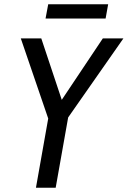

<svg xmlns="http://www.w3.org/2000/svg" viewBox="-20 -880 598 900"><path d="M148.5 0 206 -324.5 77.5 -700H173.5L269.5 -412L462 -700H558.5L299.5 -329.5L241 0ZM193.5 -793 206 -860H487L475 -793Z"/></svg>

Font: Cabin Condensed
Style: Italic
Weight: 400
Width: 3
Italic angle: -10°
Designer: Pablo Impallari
Foundry: Pablo Impallari. http://www.impallari.com Igino Marini. http://www.ikern.com
Version: Version 3.001; ttfautohint (v1.8.3)